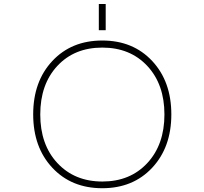

<svg xmlns="http://www.w3.org/2000/svg" viewBox="-20 -949 1040 980"><path d="M272.5 -117.2Q360.4 -22.5 502.4 -22.5Q644.5 -22.5 731.9 -116.7Q819.3 -210.9 819.3 -364.7Q819.3 -518.6 731.9 -612.3Q644.5 -706.1 502 -706.1Q359.4 -706.1 272.5 -612.3Q185.5 -518.6 185.5 -364.7Q185.5 -210.9 272.5 -117.2ZM502 11.7Q344.7 11.7 247.1 -92.8Q149.4 -197.3 149.4 -365.2Q149.4 -533.2 247.1 -637.7Q344.7 -742.2 502 -742.2Q659.2 -742.2 756.8 -637.7Q854.5 -533.2 854.5 -365.2Q854.5 -197.3 756.8 -92.8Q659.2 11.7 502 11.7ZM484.4 -794.9V-928.7H519.5V-794.9Z"/></svg>

Font: GenEi Gothic M ExtraLight
Style: Regular
Weight: 200
Designer: o_tamon (Modified); [Source Han Sans]
Ryoko NISHIZUKA  (kana & ideographs); Paul D. Hunt (Latin, Greek & Cyrillic); Wenl
Version: Version 1.1a;Original Version 1.004